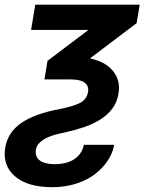

<svg xmlns="http://www.w3.org/2000/svg" viewBox="-26 -565 610 801"><path d="M-4.3 51.5Q1.1 19.2 17.8 -6.6Q34.4 -32.3 63 -52Q91.6 -71.7 131.7 -86.1Q171.9 -100.5 224.1 -110.4Q253.2 -116.1 274.5 -122.7Q295.8 -129.3 309.3 -136.4Q335.9 -150.9 341.3 -181.1Q345.5 -205.6 327.8 -219.6Q310 -233.7 267 -233.7H159.4L172.2 -311.1L342.7 -440H103.7L121.1 -545.5H556.8L544 -468.4L349.4 -321.4Q414.8 -307.5 446 -268.1Q477.6 -228.3 468.4 -175.4Q462.7 -138.8 443 -112.4Q423.3 -85.9 393.1 -66.8Q362.9 -47.6 324 -34.4Q285.2 -21.3 240.8 -11.7Q226.6 -8.9 207.7 -4.1Q188.9 0.7 171.3 8.9Q153.8 17 140.3 29.3Q126.8 41.5 123.6 59.3Q119.3 89.5 140.4 104.8Q161.6 120 203.5 120Q222.3 120 241.7 116.1Q261 112.2 277.5 103Q294 93.8 306.5 78.1Q318.9 62.5 323.9 39.1H450.3Q443.2 82 410.2 122.9Q393.8 143.1 371.6 160.3Q349.4 177.6 321.7 189.8Q294 202.1 261.5 209Q229 215.9 191.8 215.9Q89.5 215.9 36.9 170.8Q-16.3 125.4 -4.3 51.5Z"/></svg>

Font: Inter P Semi Bold
Style: Italic
Weight: 600
Italic angle: 9.39999°
Designer: Rasmus Andersson
Foundry: rsms
Version: Version 3.018;git-588b23468